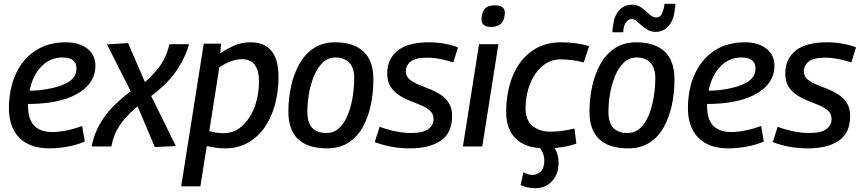

<svg xmlns="http://www.w3.org/2000/svg" viewBox="-20 -772 4543 1012"><path d="M427 -26Q385 -8 336 1Q287 10 239 10Q138 10 82.5 -45.5Q27 -101 27 -201Q27 -302 62.5 -380.5Q98 -459 165 -504Q232 -549 328 -549Q398 -549 440.5 -515.5Q483 -482 483 -425Q483 -351 421.5 -301Q360 -251 251 -233Q219 -228 187.5 -226Q156 -224 128 -224Q128 -218 128 -211Q128 -76 256 -76Q289 -76 329 -84Q369 -92 413 -108ZM309 -469Q244 -469 198 -421.5Q152 -374 136 -294Q158 -294 180.5 -296Q203 -298 226 -302Q299 -314 341 -340Q383 -366 383 -411Q383 -469 309 -469Z M873 -539H976Q962 -481 917 -409.5Q872 -338 777 -266L907 -2L796 3L705 -212Q645 -161 612 -112.5Q579 -64 567 0H463Q478 -79 525 -148.5Q572 -218 669 -291L544 -538L655 -545L744 -339Q802 -391 831 -436Q860 -481 873 -539Z M935 210 1054 -542H1145L1141 -491Q1179 -516 1216.5 -532.5Q1254 -549 1301 -549Q1448 -549 1448 -366Q1448 -289 1429.5 -221Q1411 -153 1375 -101Q1339 -49 1286.5 -19.5Q1234 10 1167 10Q1138 10 1113.5 6Q1089 2 1070 -2L1036 210ZM1159 -70Q1203 -70 1237 -93Q1271 -116 1295.5 -154.5Q1320 -193 1332.5 -241.5Q1345 -290 1345 -342Q1345 -460 1255 -460Q1226 -460 1195.5 -448.5Q1165 -437 1136 -417L1083 -81Q1098 -77 1117 -73.5Q1136 -70 1159 -70Z M1705 10Q1500 10 1500 -184Q1500 -251 1514 -316Q1528 -381 1557.5 -434Q1587 -487 1634 -518Q1681 -549 1747 -549Q1843 -549 1895.5 -501Q1948 -453 1948 -353Q1948 -282 1934 -217Q1920 -152 1891 -100.5Q1862 -49 1815.5 -19.5Q1769 10 1705 10ZM1700 -71Q1739 -71 1767 -96.5Q1795 -122 1812.5 -165Q1830 -208 1838.5 -259Q1847 -310 1847 -361Q1847 -415 1820.5 -442Q1794 -469 1749 -469Q1709 -469 1681 -442Q1653 -415 1635 -371.5Q1617 -328 1608.5 -278.5Q1600 -229 1600 -184Q1600 -125 1625.5 -98Q1651 -71 1700 -71Z M1955 -23 1981 -104Q2013 -91 2058.5 -81Q2104 -71 2147 -71Q2210 -71 2237.5 -91.5Q2265 -112 2265 -144Q2265 -171 2247.5 -187.5Q2230 -204 2202 -216Q2174 -228 2143 -240Q2112 -252 2084.5 -269.5Q2057 -287 2039 -314.5Q2021 -342 2021 -386Q2021 -460 2075 -504.5Q2129 -549 2241 -549Q2285 -549 2325 -541.5Q2365 -534 2394 -522L2369 -443Q2339 -453 2302.5 -460.5Q2266 -468 2231 -468Q2170 -468 2144.5 -447.5Q2119 -427 2119 -396Q2119 -371 2137 -355Q2155 -339 2182.5 -327.5Q2210 -316 2241 -304Q2272 -292 2300 -274.5Q2328 -257 2345.5 -229.5Q2363 -202 2363 -160Q2363 -72 2304 -31Q2245 10 2140 10Q2084 10 2038 0.5Q1992 -9 1955 -23Z M2589 -744Q2641 -744 2641 -704Q2639 -630 2569 -630Q2517 -630 2518 -671Q2519 -706 2535 -725Q2551 -744 2589 -744ZM2420 0 2505 -539H2607L2522 0Z M2854 10Q2752 10 2700 -40Q2648 -90 2648 -180Q2648 -288 2682.5 -371.5Q2717 -455 2782 -502Q2847 -549 2938 -549Q3017 -549 3085 -529L3057 -443Q3022 -452 2992.5 -455.5Q2963 -459 2934 -459Q2880 -459 2838.5 -423.5Q2797 -388 2773.5 -328.5Q2750 -269 2750 -198Q2750 -141 2786 -109.5Q2822 -78 2881 -78Q2916 -78 2946.5 -82.5Q2977 -87 3008 -95L3018 -15Q2947 10 2854 10ZM2724 203 2739 136Q2763 150 2786 150Q2813 150 2831 131Q2849 112 2849 75Q2849 31 2816 -3L2893 -4Q2924 31 2924 87Q2924 146 2889.5 183Q2855 220 2800 220Q2759 220 2724 203Z M3292 10Q3087 10 3087 -184Q3087 -251 3101 -316Q3115 -381 3144.5 -434Q3174 -487 3221 -518Q3268 -549 3334 -549Q3430 -549 3482.5 -501Q3535 -453 3535 -353Q3535 -282 3521 -217Q3507 -152 3478 -100.5Q3449 -49 3402.5 -19.5Q3356 10 3292 10ZM3287 -71Q3326 -71 3354 -96.5Q3382 -122 3399.5 -165Q3417 -208 3425.5 -259Q3434 -310 3434 -361Q3434 -415 3407.5 -442Q3381 -469 3336 -469Q3296 -469 3268 -442Q3240 -415 3222 -371.5Q3204 -328 3195.5 -278.5Q3187 -229 3187 -184Q3187 -125 3212.5 -98Q3238 -71 3287 -71ZM3208 -602Q3208 -611 3208.5 -617.5Q3209 -624 3211 -635Q3217 -689 3243.5 -718Q3270 -747 3312 -747Q3335 -747 3352.5 -737Q3370 -727 3384 -713.5Q3398 -700 3411 -690Q3424 -680 3440 -680Q3460 -680 3469 -700.5Q3478 -721 3481 -739Q3482 -747 3482 -752H3540Q3540 -744 3539 -736.5Q3538 -729 3537 -721Q3531 -666 3504 -635Q3477 -604 3436 -604Q3412 -604 3394 -614.5Q3376 -625 3361.5 -638Q3347 -651 3334.5 -661.5Q3322 -672 3309 -672Q3292 -672 3279.5 -654Q3267 -636 3266 -614Q3266 -609 3265.5 -606.5Q3265 -604 3265 -602Z M4006 -26Q3964 -8 3915 1Q3866 10 3818 10Q3717 10 3661.5 -45.5Q3606 -101 3606 -201Q3606 -302 3641.5 -380.5Q3677 -459 3744 -504Q3811 -549 3907 -549Q3977 -549 4019.5 -515.5Q4062 -482 4062 -425Q4062 -351 4000.5 -301Q3939 -251 3830 -233Q3798 -228 3766.5 -226Q3735 -224 3707 -224Q3707 -218 3707 -211Q3707 -76 3835 -76Q3868 -76 3908 -84Q3948 -92 3992 -108ZM3888 -469Q3823 -469 3777 -421.5Q3731 -374 3715 -294Q3737 -294 3759.5 -296Q3782 -298 3805 -302Q3878 -314 3920 -340Q3962 -366 3962 -411Q3962 -469 3888 -469Z M4053 -23 4079 -104Q4111 -91 4156.5 -81Q4202 -71 4245 -71Q4308 -71 4335.5 -91.5Q4363 -112 4363 -144Q4363 -171 4345.5 -187.5Q4328 -204 4300 -216Q4272 -228 4241 -240Q4210 -252 4182.5 -269.5Q4155 -287 4137 -314.5Q4119 -342 4119 -386Q4119 -460 4173 -504.5Q4227 -549 4339 -549Q4383 -549 4423 -541.5Q4463 -534 4492 -522L4467 -443Q4437 -453 4400.5 -460.5Q4364 -468 4329 -468Q4268 -468 4242.5 -447.5Q4217 -427 4217 -396Q4217 -371 4235 -355Q4253 -339 4280.5 -327.5Q4308 -316 4339 -304Q4370 -292 4398 -274.5Q4426 -257 4443.5 -229.5Q4461 -202 4461 -160Q4461 -72 4402 -31Q4343 10 4238 10Q4182 10 4136 0.5Q4090 -9 4053 -23Z"/></svg>

Font: Georama Medium
Style: Italic
Weight: 500
Italic angle: -9°
Designer: Jean-Baptiste Levee
Foundry: Production Type
Version: Version 1.000